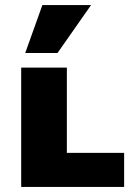

<svg xmlns="http://www.w3.org/2000/svg" viewBox="-20 -741 538 761"><path d="M64 0V-473H245V0ZM123 0V-135H472V0ZM80 -531 148 -721H341L208 -531Z"/></svg>

Font: Ysabeau SC Black
Style: Regular
Weight: 900
Designer: Christian Thalmann (Catharsis Fonts)
Version: Version 2.001;gftools[0.9.30]; featfreeze: smcp